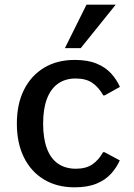

<svg xmlns="http://www.w3.org/2000/svg" viewBox="-20 -798 578 828"><path d="M301.8 9.8Q225.6 9.8 169.7 -23.9Q113.8 -57.6 83.3 -119.1Q52.7 -180.7 52.7 -265.1Q52.7 -349.6 83.5 -410.9Q114.3 -472.2 170.2 -505.9Q226.1 -539.6 302.2 -539.6Q358.4 -539.6 396.7 -523.7Q435.1 -507.8 459.2 -481.2Q483.4 -454.6 497.1 -423.3L431.6 -386.7H425.3Q406.7 -420.4 379.2 -439.9Q351.6 -459.5 306.6 -459.5Q261.7 -459.5 230.2 -437.3Q198.7 -415 182.4 -371.8Q166 -328.6 166 -265.1Q166 -201.7 182.1 -158.2Q198.2 -114.7 229.5 -92.8Q260.7 -70.8 306.2 -70.3Q351.1 -70.3 378.7 -89.4Q406.2 -108.4 424.3 -141.6H430.7L496.6 -106.4Q482.9 -75.2 458.7 -48.6Q434.6 -22 396.2 -6.1Q357.9 9.8 301.8 9.8ZM259.8 -590.3 353 -777.8H479L328.1 -590.3Z"/></svg>

Font: Comme Medium
Style: Regular
Weight: 500
Version: Version 1.000;gftools[0.9.27]